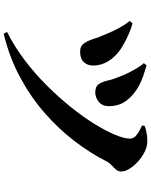

<svg xmlns="http://www.w3.org/2000/svg" viewBox="91 -859 818 1040"><g transform="rotate(90 500.0 -339.0)"><path d="M322 -709 334 -724Q365 -715 391 -706Q417 -697 446 -682Q496 -654 525.5 -614.5Q555 -575 555 -520Q555 -484 531.5 -465Q508 -446 481 -446Q449 -446 436 -464.5Q423 -483 416 -514.5Q409 -546 392 -586Q385 -605 372.5 -629.5Q360 -654 346.5 -676Q333 -698 322 -709ZM163 50 153 32Q232 -8 305.5 -63.5Q379 -119 443.5 -184Q508 -249 561 -315Q614 -381 652 -443Q690 -505 710.5 -554.5Q731 -604 731 -635Q731 -654 711 -670Q691 -686 660 -699L662 -714Q681 -721 702.5 -724.5Q724 -728 746 -728Q773 -728 801.5 -714Q830 -700 854.5 -678Q879 -656 894 -631.5Q909 -607 909 -586Q909 -571 898.5 -558.5Q888 -546 875 -534.5Q862 -523 854 -507Q810 -420 744.5 -334Q679 -248 592 -172Q505 -96 398 -38.5Q291 19 163 50ZM94 -633 106 -648Q136 -640 164 -627.5Q192 -615 210 -605Q269 -575 302 -530.5Q335 -486 335 -434Q335 -404 316.5 -384Q298 -364 260 -364Q230 -364 215.5 -384Q201 -404 191 -436Q181 -468 165 -504Q148 -546 130 -578Q112 -610 94 -633Z"/></g></svg>

Font: Early Summer Mincho Heavy
Style: Regular
Weight: 900
Designer: GuiWonder
Version: Version 1.002